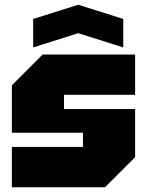

<svg xmlns="http://www.w3.org/2000/svg" viewBox="-20 -790 620 810"><path d="M30 0V-170H330V-230H30V-430L160 -560H550V-390H250V-330H550V-127L423 0ZM120 -590V-710L310 -770L500 -710V-590L310 -650Z"/></svg>

Font: Tektur Black
Style: Regular
Weight: 900
Designer: Adam Jagosz
Foundry: Adam Jagosz
Version: Version 1.005;gftools[0.9.30]